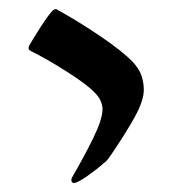

<svg xmlns="http://www.w3.org/2000/svg" viewBox="-20 -548 398 427"><path d="M190.4 -342.3Q173.8 -359.9 128.2 -388.9Q82.5 -418 49.3 -434.1Q43.5 -437 43.5 -440.9Q43.5 -443.4 45.4 -447.3Q50.8 -457.5 69.6 -486.8Q88.4 -516.1 97.2 -524.4Q100.6 -527.8 104.5 -527.8Q105.5 -527.8 108.4 -525.9Q155.3 -500 204.1 -466.8Q252.9 -433.6 274.9 -410.6Q289.6 -395 294.7 -379.6Q299.8 -364.3 299.8 -348.1Q299.8 -324.7 280.5 -289.3Q261.2 -253.9 226.6 -203.1Q219.2 -191.9 214.6 -188.2Q210 -184.6 209 -183.6Q197.3 -172.9 174.8 -157Q152.3 -141.1 144.5 -141.1Q138.7 -141.1 138.7 -147.9Q138.7 -151.9 142.1 -156.7Q168 -201.2 188 -242.2Q208 -283.2 208 -305.7Q208 -313.5 204.1 -323Q200.2 -332.5 190.4 -342.3Z"/></svg>

Font: David Libre
Style: Regular
Weight: 400
Version: Version 1.000